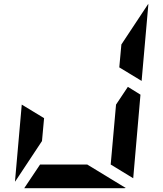

<svg xmlns="http://www.w3.org/2000/svg" viewBox="-20 -986 856 1006"><path d="M94 -438 211 -367 200 -247 59 -34V-41ZM650 -531 716 -490 678 -52 560 -124 588 -438ZM605 -633 616 -753 757 -966V-959L722 -562ZM437 -124 639 -1Q638 -1 635.5 -0.5Q633 0 632 0H107L190 -124Z"/></svg>

Font: DSEG7 Modern Mini
Style: Bold Italic
Weight: 700
Italic angle: -5°
Designer: Keshikan(Twitter:@keshinomi_88pro)
Version: Version 0.46